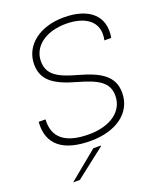

<svg xmlns="http://www.w3.org/2000/svg" viewBox="-171 -846 956 1161"><g transform="rotate(-20 307.0 -265.5)"><path d="M382 -744C227 -744 117 -660 117 -537C117 -432 192 -386 325 -349C456 -312 514 -277 514 -192C514 -94 425 -27 285 -27C132 -27 61 -87 68 -202H24C13 -54 109 14 282 14C447 14 559 -68 559 -195C559 -300 485 -348 348 -386C228 -419 162 -452 162 -541C162 -636 250 -703 381 -703C495 -703 593 -653 566 -529H610C635 -667 542 -744 382 -744ZM95 213H138L327 66L328 61H280Z"/></g></svg>

Font: Nacelle UltraLight
Style: Italic
Weight: 200
Italic angle: -12°
Designer: Sora Sagano
Foundry: Sora Sagano
Version: Version 1.000;FEAKit 1.0